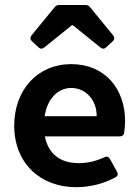

<svg xmlns="http://www.w3.org/2000/svg" viewBox="-20 -738 559 771"><path d="M268.6 -636.7H272.5L383.8 -546.9C390.6 -541 399.4 -541 406.2 -547.9L433.6 -573.2C440.4 -580.1 440.4 -587.9 434.6 -595.7L341.8 -709C336.9 -715.8 330.1 -717.8 322.3 -717.8H218.8C210.9 -717.8 204.1 -715.8 199.2 -709L106.4 -595.7C100.6 -587.9 100.6 -580.1 107.4 -573.2L134.8 -547.9C141.6 -541 150.4 -541 157.2 -546.9ZM482.4 -251C482.4 -380.9 402.3 -480.5 265.6 -480.5C130.9 -480.5 37.1 -377 37.1 -233.4C37.1 -83 141.6 13.7 286.1 13.7C341.8 13.7 398.4 -1 444.3 -26.4C453.1 -31.2 455.1 -39.1 450.2 -47.9L420.9 -100.6C416 -108.4 408.2 -111.3 399.4 -106.4C360.4 -88.9 329.1 -83 295.9 -83C221.7 -83 173.8 -120.1 160.2 -190.4H461.9C470.7 -190.4 477.5 -195.3 478.5 -205.1C480.5 -218.8 482.4 -235.4 482.4 -251ZM368.2 -271.5H159.2C169.9 -340.8 211.9 -384.8 266.6 -384.8C323.2 -384.8 369.1 -336.9 368.2 -271.5Z"/></svg>

Font: Ed Sans Neue SemiBold
Style: Regular
Weight: 600
Designer: Stephen Hutchings
Version: Version 1.004;PS 001.004;hotconv 1.0.88;makeotf.lib2.5.64775